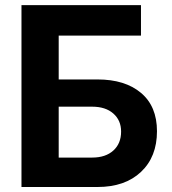

<svg xmlns="http://www.w3.org/2000/svg" viewBox="-20 -748 687 768"><path d="M65.9 0V-727.5H543.9V-605.5H214.8V-430.2H370.1Q480 -430.2 543.9 -376.5Q607.9 -322.8 607.9 -223.1Q607.9 -120.6 543.9 -60.3Q480 0 370.1 0ZM214.8 -117.7H348.6Q402.3 -117.7 433.3 -145.8Q464.4 -173.8 464.4 -221.7Q464.4 -266.6 433.3 -293.9Q402.3 -321.3 348.6 -321.3H214.8Z"/></svg>

Font: Inter-Bold
Style: Bold
Weight: 700
Designer: Rasmus Andersson
Foundry: rsms
Version: Version 4.000;git-a52131595